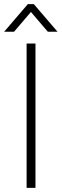

<svg xmlns="http://www.w3.org/2000/svg" viewBox="-32 -911 299 931"><path d="M103 -891H132L247 -757H200L118 -853L36 -757H-12ZM97 -700H140V0H97Z"/></svg>

Font: Haskoy ExtraLight
Style: Regular
Weight: 200
Designer: Ertekin Erdin
Foundry: Ertekin Erdin
Version: Version 2.000; ttfautohint (v1.8.4.7-5d5b)